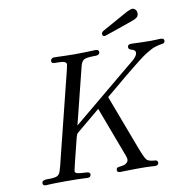

<svg xmlns="http://www.w3.org/2000/svg" viewBox="-92 -962 1042 1053"><g transform="rotate(-10 428.5 -435.5)"><path d="M62 -13.2Q62 -24.4 72 -28.3Q82 -32.2 95.5 -31.5Q108.9 -30.8 125.5 -32.5Q142.1 -34.2 150.9 -40Q153.8 -42 156.5 -44.9Q159.2 -47.9 161.6 -52.5Q164.1 -57.1 165.5 -61Q167 -64.9 168.9 -72.5Q170.9 -80.1 172.4 -84.5Q173.8 -88.9 176.5 -98.9Q179.2 -108.9 180.2 -115.2L301.8 -603Q307.6 -628.9 308.1 -632.8Q308.1 -651.9 266.1 -651.9H254.9Q235.8 -651.9 231 -654.8Q225.1 -657.7 225.1 -666Q225.1 -672.9 230.5 -678Q235.8 -683.1 245.1 -683.1Q248 -683.1 262.9 -682.6Q277.8 -682.1 304 -681.2Q330.1 -680.2 360.8 -680.2Q395 -680.2 420.4 -681.2Q445.8 -682.1 458.5 -682.6Q471.2 -683.1 474.1 -683.1Q494.1 -683.1 494.1 -668.9Q494.1 -665 490.2 -659.2Q484.4 -652.3 470.2 -651.9H462.9Q417 -651.9 404.1 -642.8Q391.1 -633.8 384.8 -607.9L306.2 -293L632.8 -564Q633.8 -564.9 643.3 -572.5Q652.8 -580.1 659.4 -585.4Q666 -590.8 674.6 -599.4Q683.1 -607.9 687.5 -616Q691.9 -624 691.9 -630.9Q691.9 -645 672.9 -649.9Q653.8 -654.8 653.8 -667Q653.8 -683.1 673.8 -683.1Q676.8 -683.1 690.9 -682.6Q705.1 -682.1 729 -681.2Q752.9 -680.2 780.8 -680.2Q795.9 -680.2 814.5 -681.2Q833 -682.1 836.9 -682.1Q856.9 -682.1 856.9 -668.9Q856.9 -662.1 853.5 -658.4Q850.1 -654.8 845.9 -653.8Q841.8 -652.8 833 -651.4Q824.2 -649.9 818.8 -648.9Q807.6 -646 797.4 -642.6Q787.1 -639.2 774.7 -632.1Q762.2 -625 751.7 -618.9Q741.2 -612.8 723.6 -599.9Q706.1 -586.9 693.6 -576.9Q681.2 -566.9 656 -546.9Q630.9 -526.9 613 -512Q595.2 -497.1 560.5 -468Q525.9 -439 499 -417L610.8 -120.1Q635.7 -54.2 646 -43.9Q657.2 -32.7 683.1 -30.8Q684.1 -30.8 688 -30.3Q691.9 -29.8 693.4 -29.8Q694.8 -29.8 698 -28.8Q701.2 -27.8 702.6 -26.4Q704.1 -24.9 705.6 -22.5Q707 -20 707 -17.1Q707 0 687 0Q684.1 0 663.1 -1.5Q642.1 -2.9 600.1 -2.9Q572.3 -2.9 548.1 -2.4Q523.9 -2 510.5 -1.5Q497.1 -1 494.1 -1Q476.1 -1 476.1 -13.2Q476.1 -26.4 485.1 -28.6Q494.1 -30.8 509 -32.5Q523.9 -34.2 533.2 -42Q544.4 -50.8 543.9 -63Q543.9 -69.8 539.1 -83L434.1 -362.8Q305.2 -255.9 299.8 -251Q294.9 -244.1 291 -230Q247.1 -57.1 247.1 -48.8Q247.1 -39.1 259 -35.6Q271 -32.2 305.2 -30.8Q330.1 -30.8 330.1 -17.1Q330.1 0 310.1 0Q307.1 0 292 -1Q276.9 -2 250.5 -2.4Q224.1 -2.9 192.9 -2.9Q156.7 -2.9 131.3 -2.4Q106 -2 94.5 -1Q83 0 80.1 0Q62 0 62 -13.2ZM525.9 -765.1Q525.9 -772.9 539.1 -780.8Q546.9 -785.6 683.1 -860.8Q706.1 -870.6 710.9 -871.1Q723.1 -871.1 730.5 -862.5Q737.8 -854 737.8 -842.8Q737.8 -827.6 728.5 -819.8Q719.2 -812 702.1 -806.2Q543 -750 539.1 -750Q525.9 -750 525.9 -765.1Z"/></g></svg>

Font: CMU Classical Serif
Style: Italic
Weight: 500
Italic angle: -14.04°
Version: Version 0.7.0